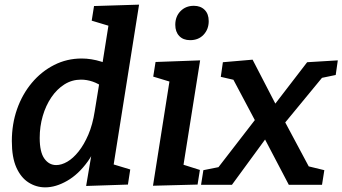

<svg xmlns="http://www.w3.org/2000/svg" viewBox="-20 -796 1475 827"><path d="M175 11Q136 11 103 -10Q70 -31 50.5 -74.5Q31 -118 31 -188Q31 -262 53.5 -326Q76 -390 117 -439Q158 -488 213 -516Q268 -544 332 -544Q373 -544 416.5 -530.5Q460 -517 504 -486L419 -509L456 -742L498 -670L375 -707L385 -770L579 -776L460 -27L419 -103L541 -66L531 -1L351 5L382 -178L417 -239Q398 -156 358 -100.5Q318 -45 269 -17Q220 11 175 11ZM222 -85Q245 -85 270 -99.5Q295 -114 318.5 -143.5Q342 -173 360.5 -216Q379 -259 388 -317L410 -452L430 -417Q404 -436 379 -444.5Q354 -453 329 -453Q290 -453 257.5 -432.5Q225 -412 201 -376.5Q177 -341 164 -296Q151 -251 151 -202Q151 -141 171 -113Q191 -85 222 -85Z M639 4 719 -503 762 -429 640 -466 650 -529 842 -536 761 -27 721 -102 841 -64 831 -1ZM799 -623Q769 -623 752 -641Q735 -659 735 -689Q735 -725 757.5 -748Q780 -771 815 -771Q844 -771 861.5 -753.5Q879 -736 879 -705Q879 -670 857 -646.5Q835 -623 799 -623Z M846 0 856 -63 941 -80 911 -63 1084 -287 1120 -290 1303 -528 1435 -536 1426 -473 1344 -456 1377 -473 1204 -263 1170 -261 979 0ZM1224 0 1095 -246 975 -472 996 -450 931 -465 940 -528 1068 -539 1186 -311 1318 -64 1299 -82 1377 -63 1367 0Z"/></svg>

Font: Bitter Thin SemiBold
Style: Italic
Weight: 600
Italic angle: -9°
Version: Version 2.002